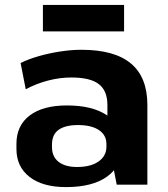

<svg xmlns="http://www.w3.org/2000/svg" viewBox="-20 -753 684 783"><path d="M418 -194V-325Q418 -383 383 -410Q348 -437 271 -437Q224 -437 176 -424.5Q128 -412 85 -389L64 -496Q96 -512 138 -524Q180 -536 225.5 -543Q271 -550 312 -550Q447 -550 514 -494Q581 -438 581 -325V0H456ZM249 10Q154 10 100.5 -31.5Q47 -73 47 -146V-166Q47 -241 101 -282Q155 -323 253 -323Q357 -323 416 -283Q475 -243 475 -169V-148Q475 -74 415.5 -32Q356 10 249 10ZM294 -72Q350 -72 382 -94.5Q414 -117 414 -155V-166Q414 -202 383.5 -222.5Q353 -243 298 -243Q247 -243 219.5 -224Q192 -205 192 -163V-153Q192 -114 219 -93Q246 -72 294 -72ZM486 -733V-625H155V-733Z"/></svg>

Font: Pathway Extreme
Style: Bold
Weight: 700
Designer: Eduardo Rodriguez Tunni
Foundry: Eduardo Rodriguez Tunni
Version: Version 1.001;gftools[0.9.26]